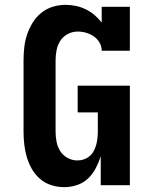

<svg xmlns="http://www.w3.org/2000/svg" viewBox="-20 -763 640 791"><path d="M245 8Q218 8 192 0Q166 -8 145.5 -25.5Q125 -43 111.5 -66.5Q98 -90 90.5 -115.5Q83 -141 80 -167.5Q77 -194 77 -221V-514Q77 -541 80 -568Q83 -595 91.5 -620.5Q100 -646 114.5 -669.5Q129 -693 150 -710Q171 -727 197 -735Q223 -743 250 -743Q272 -743 293 -738.5Q314 -734 333.5 -724.5Q353 -715 369.5 -701Q386 -687 399 -670V-735H515V-554H399Q399 -572 390 -587.5Q381 -603 366.5 -613Q352 -623 335 -628Q318 -633 300 -633Q279 -633 259.5 -623Q240 -613 228.5 -595Q217 -577 213 -556Q209 -535 209 -514V-221Q209 -200 213 -179Q217 -158 228.5 -140Q240 -122 259 -112Q278 -102 299 -102Q313 -102 326 -106.5Q339 -111 349.5 -120Q360 -129 366.5 -141.5Q373 -154 376.5 -167Q380 -180 381.5 -193.5Q383 -207 383 -221V-300H300V-410H515V0H395V-119Q387 -94 374.5 -70Q362 -46 342.5 -27.5Q323 -9 297 -0.5Q271 8 245 8Z"/></svg>

Font: Iosevka Etoile Extrabold
Style: Regular
Weight: 800
Designer: Belleve Invis
Foundry: Belleve Invis
Version: Version 22.1.2; ttfautohint (v1.8.4)